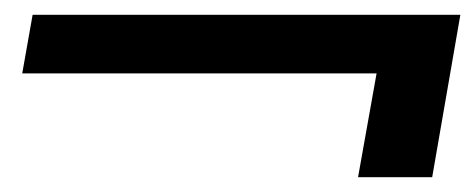

<svg xmlns="http://www.w3.org/2000/svg" viewBox="-20 -454 641 259"><path d="M463 -215 488 -355H10L24 -434H601L563 -215Z"/></svg>

Font: DM Sans 28pt Medium
Style: Italic
Weight: 500
Italic angle: -10°
Version: Version 4.004;gftools[0.9.30]